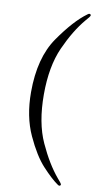

<svg xmlns="http://www.w3.org/2000/svg" viewBox="-105 -918 595 1076"><g transform="rotate(10 192.5 -380.0)"><path d="M303 104Q266 78 214.5 22.5Q163 -33 115 -137.5Q67 -242 67 -380Q67 -576 149 -694Q231 -812 303 -864Q309 -869 314 -869Q317 -869 319 -867Q322 -864 322 -862Q322 -858 315 -849L298 -829Q238 -758 189 -649Q140 -540 140 -380Q140 -219 190 -109.5Q240 0 299 70L315 89Q322 98 322 102Q322 104 319 107Q317 109 314 109Q309 109 303 104Z"/></g></svg>

Font: Shippori Antique
Style: Regular
Weight: 400
Designer: FONTDASU
Foundry: FONTDASU / Google Inc. / but / Adobe
Version: Version 2.001